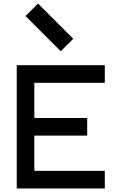

<svg xmlns="http://www.w3.org/2000/svg" viewBox="-20 -1070 690 1090"><path d="M575 -600H175V-400H475V-300H175V-100H575V0H75V-700H575ZM325 -779 125 -979 196 -1050 396 -850Z"/></svg>

Font: Monoikos Medium
Style: Regular
Weight: 500
Designer: Brian Krent
Version: Version 0.088